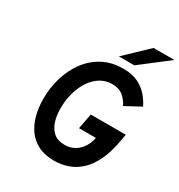

<svg xmlns="http://www.w3.org/2000/svg" viewBox="-213 -1062 1132 1215"><g transform="rotate(30 352.5 -454.5)"><path d="M362.3 12Q293.6 12 245.2 -12.8Q196.8 -37.6 166.8 -80.5Q136.7 -123.5 122.8 -178.7Q108.9 -233.8 108.9 -294Q108.9 -374.7 131.1 -449.5Q153.3 -524.3 197.1 -583.7Q240.9 -643.1 305.2 -677.5Q369.5 -712 453.7 -712Q519.8 -712 564.4 -689.4Q609 -666.7 637 -633Q664.9 -599.2 680.5 -566.2L569.1 -506Q552.1 -541.1 522.1 -566.8Q492.1 -592.4 442.5 -592.4Q401.8 -592.4 368.8 -575.8Q335.8 -559.2 310.5 -530.2Q285.1 -501.3 268 -463.6Q250.8 -425.8 242.1 -382.9Q233.3 -340 233.3 -296.2Q233.3 -244.3 246.8 -201.8Q260.2 -159.2 290 -133.7Q319.8 -108.2 368.7 -108.2Q426 -108.2 464.2 -141.8Q502.4 -175.4 517.3 -228.8L520.9 -245.4H397.7L418.9 -357.4H674.5L667.7 -318.8Q652.6 -225.8 623 -162.2Q593.4 -98.5 552.8 -60.2Q512.2 -22 463.8 -5Q415.3 12 362.3 12ZM388.9 -765 552.3 -921H704.7L502.1 -765Z"/></g></svg>

Font: Overpass
Style: Italic
Weight: 400
Italic angle: -10°
Designer: Delve Withrington, Dave Bailey, Thomas Jockin
Foundry: Delve Fonts LLC
Version: Version 4.000